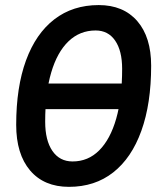

<svg xmlns="http://www.w3.org/2000/svg" viewBox="-20 -723 626 753"><path d="M98.1 -294.9 114.3 -395.5H521L504.9 -294.9ZM250.5 9.8Q152.8 9.8 98.1 -54.4Q43.5 -118.7 43.5 -233.4Q43.5 -380.9 82 -486.1Q120.6 -591.3 193.1 -647.2Q265.6 -703.1 367.2 -703.1Q463.9 -703.1 518.3 -640.4Q572.8 -577.6 572.8 -465.3Q572.8 -316.4 534.4 -210Q496.1 -103.5 424.1 -46.9Q352.1 9.8 250.5 9.8ZM264.6 -89.8Q325.7 -89.8 369.1 -133.3Q412.6 -176.8 435.8 -257.8Q459 -338.9 459 -453.1Q459 -523.9 431.6 -563.7Q404.3 -603.5 355 -603.5Q293 -603.5 248.5 -560.8Q204.1 -518.1 180.7 -438.2Q157.2 -358.4 157.2 -245.6Q157.2 -172.4 185.5 -131.1Q213.9 -89.8 264.6 -89.8Z"/></svg>

Font: Cascadia Mono Medium
Style: Italic
Weight: 500
Italic angle: -10°
Monospace: yes
Designer: Aaron Bell
Foundry: Saja Typeworks
Version: Version 2407.024